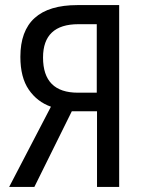

<svg xmlns="http://www.w3.org/2000/svg" viewBox="-20 -734 568 754"><path d="M360 -370H286Q149 -370 149 -508Q149 -639 288 -639H360ZM361 -297V0H448V-714H284Q60 -714 60 -511Q60 -430 93 -382Q126 -334 180 -315L16 0H115L262 -297Z"/></svg>

Font: Noto Sans Display SemiCondensed
Style: Regular
Weight: 400
Width: 4
Designer: Monotype Design team
Foundry: Monotype Imaging Inc.
Version: 1.000